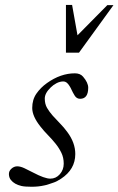

<svg xmlns="http://www.w3.org/2000/svg" viewBox="-20 -728 470 762"><path d="M405.8 -707.5H430.2L293.5 -519H241.7V-708.5H266.1L287.6 -587.9ZM110.8 -43.5Q157.2 -19 179.7 -19Q202.1 -19 217.5 -36.6Q232.9 -54.2 232.9 -78.4Q232.9 -102.5 223.6 -121.6Q214.4 -140.6 200.4 -158Q186.5 -175.3 170.4 -191.7Q154.3 -208 140.6 -225.6Q107.9 -266.6 107.9 -299.6Q107.9 -332.5 124.5 -356.4Q141.1 -380.4 166.5 -398.4Q220.7 -437 277.3 -437Q298.3 -437 309.6 -423.8Q330.1 -399.9 330.1 -379.9Q330.1 -335.9 297.9 -335.9Q284.2 -335.9 276.4 -348.6Q268.6 -361.3 264.6 -370.4Q260.7 -379.4 255.9 -386.7Q245.1 -404.8 231.7 -404.8Q218.3 -404.8 205.1 -398.2Q191.9 -391.6 181.6 -381.3Q157.7 -358.4 157.7 -336.9Q157.7 -315.4 166.7 -299.8Q175.8 -284.2 189.2 -269Q202.6 -253.9 218.3 -238Q233.9 -222.2 247.1 -204.1Q278.8 -161.6 278.8 -116.7Q278.8 -55.7 222.2 -18.6Q205.1 -7.3 192.1 -3.2Q179.2 1 172.6 3.4Q166 5.9 156.2 7.8Q132.8 13.2 105.5 13.2Q78.1 13.2 64.7 10Q51.3 6.8 40.8 1Q30.3 -4.9 23.2 -13.7Q16.1 -22.5 15.4 -35.6Q14.6 -48.8 25.1 -58.3Q35.6 -67.9 48.3 -67.9Q61 -67.9 77.1 -60.3Q93.3 -52.7 110.8 -43.5Z"/></svg>

Font: Cardo-Italic
Style: Italic
Weight: 400
Italic angle: -12°
Designer: David J. Perry
Foundry: David J. Perry
Version: Version 0.991